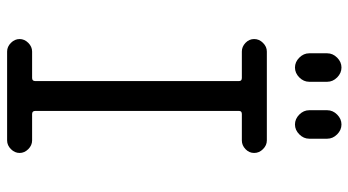

<svg xmlns="http://www.w3.org/2000/svg" viewBox="-240 -740 980 540"><g transform="rotate(90 250.0 -470.0)"><path d="M290 -900.4Q290 -916 302.2 -928.2Q314.5 -940.4 330.1 -940.4Q345.7 -940.4 357.9 -928.2Q370.1 -916 370.1 -900.4V-849.6Q370.1 -834 357.9 -821.8Q345.7 -809.6 330.1 -809.6Q314.5 -809.6 302.2 -821.8Q290 -834 290 -849.6ZM129.9 -900.4Q129.9 -916 142.1 -928.2Q154.3 -940.4 169.9 -940.4Q185.5 -940.4 197.8 -928.2Q210 -916 210 -900.4V-849.6Q210 -834 197.8 -821.8Q185.5 -809.6 169.9 -809.6Q154.3 -809.6 142.1 -821.8Q129.9 -834 129.9 -849.6ZM199.2 -70.3Q208 -70.3 208 -79.1V-652.3Q208 -660.2 199.2 -660.2H125Q111.3 -660.2 100.6 -670.4Q89.8 -680.7 89.8 -694.8Q89.8 -709 100.6 -719.7Q111.3 -730.5 125 -730.5H375Q388.7 -730.5 399.4 -719.7Q410.2 -709 410.2 -694.8Q410.2 -680.7 399.4 -670.4Q388.7 -660.2 375 -660.2H300.8Q292 -660.2 292 -652.3V-79.1Q292 -70.3 300.8 -70.3H375Q388.7 -70.3 399.4 -59.6Q410.2 -48.8 410.2 -35.2Q410.2 -21.5 399.4 -10.7Q388.7 0 375 0H125Q111.3 0 100.6 -10.7Q89.8 -21.5 89.8 -35.2Q89.8 -48.8 100.6 -59.6Q111.3 -70.3 125 -70.3Z"/></g></svg>

Font: Rounded Mgen+ 2m regular
Style: Regular
Weight: 400
Designer: [Source Han Sans]
Ryoko NISHIZUKA  (kana & ideographs); Paul D. Hunt (Latin, Greek & Cyrillic); Wenlong ZHANG  (bopomofo
Version: Version 1.059.20150602